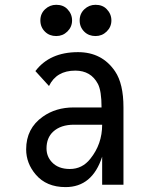

<svg xmlns="http://www.w3.org/2000/svg" viewBox="-20 -762 626 792"><path d="M374 -742.2Q402.8 -742.2 419.9 -724.6Q439.5 -704.6 439.5 -677.7Q439.5 -650.9 419.9 -631.8Q400.9 -613.3 374 -613.3Q346.2 -613.3 328.1 -630.9Q308.6 -649.9 308.6 -677.7Q308.6 -705.6 328.1 -723.9Q347.7 -742.2 374 -742.2ZM211.9 -742.2Q240.7 -742.2 257.8 -724.6Q277.3 -704.6 277.3 -677.7Q277.3 -650.9 257.8 -631.8Q238.8 -613.3 211.9 -613.3Q184.1 -613.3 166 -630.9Q146.5 -649.9 146.5 -677.7Q146.5 -705.6 166 -723.9Q185.5 -742.2 211.9 -742.2ZM489.3 0H401.4V-115.7Q360.8 9.8 250.5 9.8Q171.4 9.8 127.4 -42Q87.9 -88.4 87.9 -146Q87.9 -232.4 156.7 -280.8Q210.4 -318.8 283.7 -318.8H398.9Q398.9 -387.2 383.8 -416Q355 -470.7 290.5 -470.7Q212.9 -470.7 182.1 -407.2L126 -468.8Q185.1 -546.9 301.8 -546.9Q400.9 -546.9 454.6 -467.8Q489.3 -416.5 489.3 -319.3ZM401.4 -247.6Q344.7 -247.6 285.2 -247.6Q230.5 -247.6 199.2 -218.8Q171.9 -193.4 171.9 -149.9Q171.9 -117.2 193.4 -93.8Q219.7 -64.9 268.1 -64.9Q319.3 -64.9 352.5 -106.9Q401.4 -167.5 401.4 -247.6Z"/></svg>

Font: Consola Mono
Style: Book
Weight: 400
Monospace: yes
Version: Version 2.001